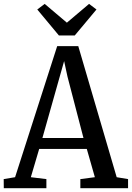

<svg xmlns="http://www.w3.org/2000/svg" viewBox="-28 -992 696 1012"><path d="M51.5 -58 273.5 -749H384.5L587 -58L647 -48V0H395.5V-48L472 -58L429.5 -207H178.5L134.5 -58L216.5 -48V0H-8L-8.5 -48ZM412 -264.5 327.5 -589 310 -670 286.5 -587 195.5 -264.5ZM282.5 -805 168.5 -942 207.5 -971.5 324.5 -872.5 441.5 -971.5 480.5 -942 366 -805Z"/></svg>

Font: Merriweather 24pt SemiCondensed
Style: Regular
Weight: 400
Width: 4
Designer: Eben Sorkin
Foundry: Eben Sorkin
Version: Version 2.100